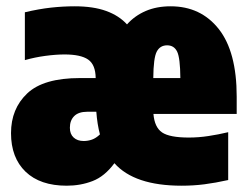

<svg xmlns="http://www.w3.org/2000/svg" viewBox="-20 -579 787 610"><path d="M192 11Q107.5 11 61.2 -33.5Q15 -78 15 -156Q15 -233.5 66.5 -282.2Q118 -331 234 -331H284Q283.5 -373.5 260 -389.8Q236.5 -406 185 -406Q158 -406 124.2 -401.5Q90.5 -397 59 -388V-540Q103.5 -550.5 142 -554.8Q180.5 -559 217 -559Q276.5 -559 317.2 -544.2Q358 -529.5 383.5 -501.5Q408 -529 442.8 -544Q477.5 -559 522 -559Q618 -559 675 -486.8Q732 -414.5 732 -272V-217H467.5Q471 -174.5 495 -158.2Q519 -142 580 -142Q611 -142 642.2 -146.8Q673.5 -151.5 705 -159V-7Q664.5 2 629.5 6.5Q594.5 11 557 11Q407 11 343.5 -60.5Q312.5 -18.5 274.2 -3.8Q236 11 192 11ZM511 -435Q488.5 -435 478 -415Q467.5 -395 467 -331H553Q552.5 -395 542.8 -415Q533 -435 511 -435ZM246 -131Q259.5 -131 272.2 -135.5Q285 -140 297.5 -152Q289 -184 286 -224H258Q229.5 -224 215.8 -210.2Q202 -196.5 202 -173Q202 -153 214 -142Q226 -131 246 -131Z"/></svg>

Font: Encode Sans Cnd Black
Style: Regular
Weight: 900
Width: 3
Designer: Multiple Designers
Foundry: Impallari Type
Version: Version 3.002; ttfautohint (v1.8.3) -l 8 -r 50 -G 200 -x 14 